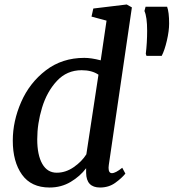

<svg xmlns="http://www.w3.org/2000/svg" viewBox="-20 -826 774 856"><path d="M464 -78Q464 -54 479 -54Q495 -54 525 -78L539 -52Q523 -32 494 -11Q465 10 426 10Q365 10 364 -55V-76Q337 -40 295 -15Q253 10 201 10Q119 10 78 -47.5Q37 -105 37 -199Q37 -286 74.5 -371.5Q112 -457 184.5 -512.5Q257 -568 356 -568Q387 -568 429 -557L455 -734L388 -752L396 -788L545 -806L568 -793L465 -90Q464 -85 464 -78ZM344 -513Q278 -513 233.5 -465Q189 -417 167.5 -346Q146 -275 146 -205Q146 -135 168.5 -95.5Q191 -56 233 -56Q273 -56 309 -81Q345 -106 365 -138L419 -493Q390 -513 344 -513ZM633 -577 630 -586Q636 -636 636 -689Q636 -750 624 -777L629 -796H725Q734 -772 734 -721Q734 -688 724 -645Q714 -602 701 -577Z"/></svg>

Font: Koeln Type Serif
Style: Italic
Weight: 400
Italic angle: -8°
Designer: Eben Sorkin
Foundry: Eben Sorkin
Version: Version 2.002